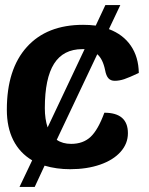

<svg xmlns="http://www.w3.org/2000/svg" viewBox="-20 -658 587 758"><path d="M485 -132Q485 -91 456 -58.5Q427 -26 375 -8Q323 10 257 10Q203 10 156 -4L117 80H57L107 -25Q58 -54 32.5 -104.5Q7 -155 7 -225Q7 -385 86 -472.5Q165 -560 308 -560Q334 -560 358 -557L396 -638H455L410 -543Q466 -522 496.5 -477.5Q527 -433 528 -370Q490 -352 470.5 -345.5Q451 -339 433 -339Q417 -339 408 -349Q399 -359 395 -381Q386 -425 364 -444L204 -106Q227 -90 261 -90Q308 -90 337.5 -117.5Q367 -145 392 -213Q485 -213 485 -132ZM168 -155 314 -464H305Q230 -464 193.5 -406.5Q157 -349 157 -231Q157 -188 168 -155Z"/></svg>

Font: Krub
Style: Bold Italic
Weight: 700
Italic angle: -8°
Designer: Ekaluck Peanpanawate
Foundry: Cadson Demak Co.,Ltd.
Version: Version 1.000; ttfautohint (v1.6)